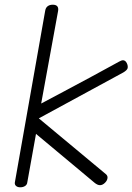

<svg xmlns="http://www.w3.org/2000/svg" viewBox="-20 -792 563 816"><path d="M43 -16 172 -746Q174 -759 182.5 -765.5Q191 -772 204 -772Q231 -772 227 -746L155 -352L251 -403Q377 -470 486 -530Q497 -536 502 -536Q513 -536 519 -523.5Q525 -511 522 -501Q519 -493 504 -484L145 -289L431 -51Q437 -45 437 -38Q437 -26 426.5 -15.5Q416 -5 405 -5Q394 -5 381 -16L332 -57Q157 -203 133 -223L96 -17Q95 -7 86.5 -1.5Q78 4 66 4Q55 4 48.5 -1.5Q42 -7 43 -16Z"/></svg>

Font: Mali Light
Style: Italic
Weight: 300
Italic angle: -10°
Version: Version 1.000; ttfautohint (v1.6)